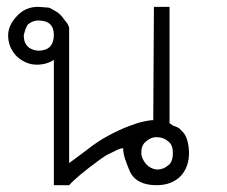

<svg xmlns="http://www.w3.org/2000/svg" viewBox="-20 -544 667 564"><path d="M138.2 -368.2Q116.7 -354 87.9 -354Q56.6 -354 29.8 -377.9Q17.1 -390.6 10.5 -406.2Q3.9 -421.9 3.9 -439.9Q3.9 -470.2 30.8 -498Q55.2 -523.9 91.8 -523.9L117.2 -522Q125.5 -522 130.9 -518.1L143.1 -511.2Q156.7 -504.4 169.9 -484.9Q176.3 -478 179.2 -472.4Q182.1 -466.8 183.1 -462.9V-64.9L231.9 -101.1Q264.6 -127.4 296.9 -144.8Q329.1 -162.1 356.2 -172.6Q383.3 -183.1 402.8 -187.3Q422.4 -191.4 430.2 -190.9L432.1 -523.9H478V-182.1L488.8 -174.8Q496.6 -172.4 502.4 -169.4Q508.3 -166.5 512.2 -161.1Q524.9 -150.4 530 -132.1Q535.2 -113.8 535.2 -94.2Q535.2 -73.7 528.8 -56.4Q522.5 -39.1 510.5 -26.6Q498.5 -14.2 480.7 -7.1Q462.9 0 439.9 0Q379.4 0 360.8 -42Q352.1 -62.5 346.9 -78.6Q341.8 -94.7 341.8 -108.9Q333.5 -108.9 313 -98.1L292 -87.9L272 -74.2Q206.1 -25.9 183.1 0H138.2ZM49.8 -439.9Q49.8 -399.4 91.8 -395Q138.2 -395 138.2 -441.9Q138.2 -483.9 91.8 -483.9Q76.7 -483.9 62 -472.2Q58.1 -466.8 55.2 -459Q52.2 -451.2 49.8 -439.9ZM439.9 -45.9Q460.4 -45.9 475.1 -59.1Q487.8 -68.8 487.8 -95.2Q487.8 -118.2 475.1 -127.9Q460.4 -141.1 439.9 -141.1Q422.4 -141.1 407.2 -127Q395 -116.7 395 -95.2Q395 -79.1 409.2 -62Q420.9 -48.8 439.9 -45.9Z"/></svg>

Font: Defago Noto Sans
Style: Regular
Weight: 400
Designer: John M. Durdin
Foundry: Lao IT Dev Co., Ltd.
Version: Version 1.000 2007 initial release